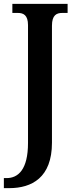

<svg xmlns="http://www.w3.org/2000/svg" viewBox="-34 -734 391 994"><path d="M-14 240H14C130 240 235 186 235 5V-601C235 -656 259 -667 288 -667H316V-714H30V-667H59C87 -667 111 -656 111 -604V6C111 144 60 188 0 188H-14Z"/></svg>

Font: Noto Serif Armenian Condensed SemiBold
Style: Regular
Weight: 600
Width: 3
Designer: Monotype Design Team
Foundry: Monotype Imaging Inc.
Version: Version 2.008